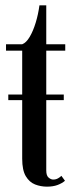

<svg xmlns="http://www.w3.org/2000/svg" viewBox="-20 -689 279 718"><path d="M155.5 9Q132.5 9 111.2 0.8Q90 -7.5 76.5 -30Q63 -52.5 63 -95.5V-314.5H11V-335.5H63V-499.5H2.5V-523.5H63Q78 -529 91 -551Q104 -573 113.5 -604.2Q123 -635.5 127.5 -669H153V-523.5H224V-499.5H153V-335.5H218.5V-314.5H153V-51.5Q153 -32 161.8 -24.8Q170.5 -17.5 179 -17.5Q189 -17.5 197.2 -22.2Q205.5 -27 209.5 -31.5L223 -13Q212 -3.5 195.2 2.8Q178.5 9 155.5 9Z"/></svg>

Font: Imbue 50pt Medium
Style: Regular
Weight: 500
Designer: Tyler Finck
Foundry: Etcetera Type Company
Version: Version 1.102; ttfautohint (v1.8.3)